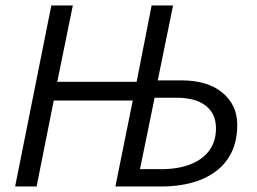

<svg xmlns="http://www.w3.org/2000/svg" viewBox="-20 -676 930 696"><path d="M34.8 0 166.1 -656.3H244L187.6 -379.5H475.3L529.6 -656.3H607.4L551.9 -384.6H638.1Q732.5 -384.6 786.2 -340.1Q840 -295.6 840 -223.2Q840 -166.1 819.3 -123.8Q798.7 -81.6 761.5 -54.2Q724.3 -26.7 674.5 -13.4Q624.7 0 566.4 0H398.3L461.2 -311.5H174.8L112.7 0ZM487.5 -62.8H564.5Q624.7 -62.8 669.2 -79.9Q713.8 -97 738.3 -129.9Q762.9 -162.8 762.9 -210.6Q762.9 -263.8 725.9 -292.8Q688.9 -321.8 618 -321.8H540.5Z"/></svg>

Font: Source Sans Variable
Style: Italic
Weight: 200
Italic angle: -11°
Designer: Paul D. Hunt
Foundry: Adobe Systems Incorporated
Version: Version 3.006;hotconv 1.0.111;makeotfexe 2.5.65597